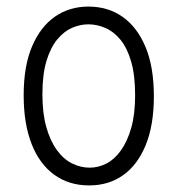

<svg xmlns="http://www.w3.org/2000/svg" viewBox="-20 -552 540 584"><path d="M251 12Q190 12 145 -20.5Q100 -53 76 -114.5Q52 -176 52 -262Q52 -352 78 -412Q104 -472 148 -502Q192 -532 249 -532Q308 -532 352.5 -501Q397 -470 422.5 -409.5Q448 -349 448 -259Q448 -172 423.5 -111.5Q399 -51 355 -19.5Q311 12 251 12ZM253 -42Q279 -42 303.5 -54.5Q328 -67 347.5 -94Q367 -121 379 -162.5Q391 -204 391 -262Q391 -323 379 -364.5Q367 -406 346.5 -431Q326 -456 300.5 -467Q275 -478 249 -478Q224 -478 199.5 -467.5Q175 -457 154.5 -432.5Q134 -408 121.5 -367Q109 -326 109 -265Q109 -207 121 -165Q133 -123 153 -95.5Q173 -68 199 -55Q225 -42 253 -42Z"/></svg>

Font: Bricolage Grotesque SemiCondensed ExtraLight
Style: Regular
Weight: 250
Width: 4
Designer: Mathieu Triay
Foundry: Atelier Triay
Version: Version 1.000;gftools[0.9.30]